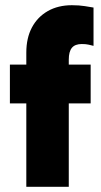

<svg xmlns="http://www.w3.org/2000/svg" viewBox="-20 -717 387 737"><path d="M81 0V-515Q81 -571 102.5 -611.5Q124 -652 163.5 -674.5Q203 -697 256 -697Q284 -697 305.5 -693.5Q327 -690 339 -688V-541Q331 -543 320.5 -545.5Q310 -548 294 -548Q268 -548 256 -533.5Q244 -519 244 -488V0ZM328 -320H18V-469H328Z"/></svg>

Font: Gabarito ExtraBold
Style: Regular
Weight: 800
Designer: Leandro Assis / Alvaro Franca / Felipe Casaprima
Foundry: Naipe Foundry
Version: Version 1.000